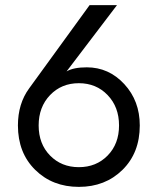

<svg xmlns="http://www.w3.org/2000/svg" viewBox="-20 -720 616 750"><path d="M330 -700H437L240 -441Q267 -457 319 -457Q405 -457 465.5 -391.5Q526 -326 526 -230Q526 -123 458.5 -56.5Q391 10 288 10Q185 10 117.5 -56.5Q50 -123 50 -230Q50 -315 94 -375ZM175.5 -348.5Q131 -302 131 -230Q131 -158 175.5 -112.5Q220 -67 288 -67Q356 -67 400.5 -112.5Q445 -158 445 -230Q445 -302 400.5 -348.5Q356 -395 288 -395Q220 -395 175.5 -348.5Z"/></svg>

Font: renner_400book
Style: Book
Weight: 400
Version: Version 003.000 ; ttfautohint (v0.97) -l 8 -r 50 -G 200 -x 1